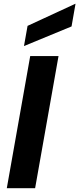

<svg xmlns="http://www.w3.org/2000/svg" viewBox="-20 -997 420 1017"><path d="M16 0 140 -700H290L166 0ZM107 -753 126 -860 379 -977H380L359 -857Z"/></svg>

Font: DM Sans 28pt Black
Style: Italic
Weight: 900
Italic angle: -10°
Version: Version 4.004;gftools[0.9.30]